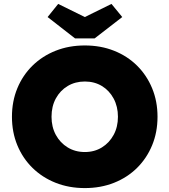

<svg xmlns="http://www.w3.org/2000/svg" viewBox="-20 -950 865 980"><path d="M413 10Q332 10 264 -17Q196 -44 146 -93Q96 -142 68.5 -208.5Q41 -275 41 -354Q41 -433 68.5 -499.5Q96 -566 146 -615Q196 -664 264 -691Q332 -718 413 -718Q494 -718 562 -691Q630 -664 679.5 -615Q729 -566 756.5 -499.5Q784 -433 784 -354Q784 -275 756.5 -208.5Q729 -142 679.5 -93Q630 -44 562 -17Q494 10 413 10ZM413 -174Q462 -174 500 -197.5Q538 -221 560 -261.5Q582 -302 582 -354Q582 -406 560 -447Q538 -488 500 -511Q462 -534 413 -534Q364 -534 325.5 -511Q287 -488 265 -447.5Q243 -407 243 -354Q243 -302 265 -261.5Q287 -221 325.5 -197.5Q364 -174 413 -174ZM363 -754 223 -863 277 -930 413 -863 549 -930 604 -863 463 -754Z"/></svg>

Font: Lexend Deca ExtraBold
Style: Regular
Weight: 800
Designer: Bonnie Shaver-Troup, Thomas Jockin
Foundry: Lexend
Version: Version 1.008; ttfautohint (v1.8.4.7-5d5b)